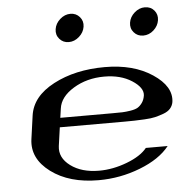

<svg xmlns="http://www.w3.org/2000/svg" viewBox="-53 -803 856 856"><g transform="rotate(-5 375.0 -375.0)"><path d="M711.9 -318.4Q709 -301.8 698.2 -289.6Q687.5 -277.3 667.5 -270Q647.5 -262.7 629.4 -258.3Q611.3 -253.9 582 -252.4Q552.7 -251 536.1 -250.5Q519.5 -250 491.2 -250H202.1L190.4 -167Q183.6 -115.2 232.9 -78.6Q282.2 -42 360.4 -42Q421.9 -42 484.9 -65.9Q547.9 -89.8 576.2 -125H673.8Q629.9 -69.3 540.5 -34.7Q451.2 0 354.5 0Q223.6 0 141.6 -61Q59.6 -122.1 71.3 -208L85.9 -312.5Q97.7 -397.5 194.8 -448.7Q292 -500 424.8 -500Q552.7 -500 637.2 -443.8Q721.7 -387.7 711.9 -318.4ZM587.9 -359.4Q591.8 -393.6 542 -425.8Q492.2 -458 418.9 -458Q340.8 -458 280.8 -421.4Q220.7 -384.8 213.9 -333L208 -292H440.4Q470.7 -292 485.8 -292.5Q501 -293 522.5 -296.4Q543.9 -299.8 555.2 -306.6Q566.4 -313.5 575.7 -326.7Q585 -339.8 587.9 -359.4ZM626 -750Q652.3 -750 668 -731.4Q683.6 -712.9 679.7 -687.5Q675.8 -662.1 655.3 -643.6Q634.8 -625 608.4 -625Q583 -625 566.9 -643.6Q550.8 -662.1 554.7 -687.5Q558.6 -712.9 579.6 -731.4Q600.6 -750 626 -750ZM233.9 -643.6Q217.8 -662.1 221.7 -687.5Q225.6 -712.9 246.6 -731.4Q267.6 -750 293 -750Q318.4 -750 334.5 -731.4Q350.6 -712.9 346.7 -687.5Q342.8 -662.1 321.8 -643.6Q300.8 -625 275.4 -625Q250 -625 233.9 -643.6Z"/></g></svg>

Font: okolaks
Style: BoldItalic
Weight: 600
Width: 8
Italic angle: -8°
Version: Version 000.6.0